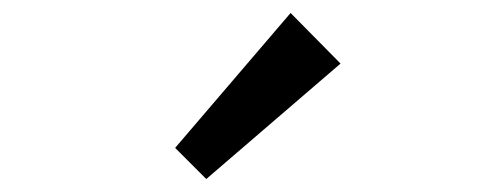

<svg xmlns="http://www.w3.org/2000/svg" viewBox="-20 -971 765 296"><path d="M505 -873 298 -695 250 -743 428 -951Z"/></svg>

Font: TypoPRO Sinkin Sans
Style: 500 Medium
Weight: 500
Designer: Keith Bates
Foundry: K-Type
Version: Sinkin Sans (version 1.0)  by Keith Bates   •   © 2014   www